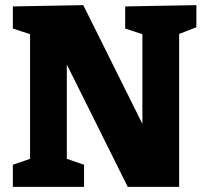

<svg xmlns="http://www.w3.org/2000/svg" viewBox="-20 -727 802 747"><path d="M467 -702 744 -707V-621L677 -595V0H477L240 -476V-109L307 -86V0H30V-86L97 -109V-594L30 -616V-702L304 -707L534 -245V-594L467 -616Z"/></svg>

Font: Bitter Pro ExtraBold
Style: Regular
Weight: 800
Designer: Sol Matas, and Bitter project Authors
Foundry: Sol Matas
Version: Version 1.010